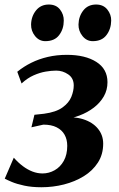

<svg xmlns="http://www.w3.org/2000/svg" viewBox="-28 -796 512 828"><path d="M150.5 11.5Q109 11.5 76.5 4.5Q44 -2.5 22.8 -11.5Q1.5 -20.5 -7.5 -25.5L31.5 -116Q50 -95 70.2 -79.8Q90.5 -64.5 112 -56.2Q133.5 -48 155.5 -48Q183 -48 207.5 -61.8Q232 -75.5 247 -102.2Q262 -129 262 -167Q262 -194.5 250.5 -215Q239 -235.5 216.2 -247Q193.5 -258.5 159 -258.5L107.5 -247L120.5 -301L162 -305.5Q214 -312.5 241.8 -332.8Q269.5 -353 279.8 -378.8Q290 -404.5 290 -427.5Q290 -459 266.2 -475.2Q242.5 -491.5 214.5 -491.5Q193.5 -491.5 168.8 -487.2Q144 -483 117.2 -471.2Q90.5 -459.5 65 -436L46.5 -486.5Q74 -509 106.8 -525.2Q139.5 -541.5 178 -550.5Q216.5 -559.5 260.5 -559.5Q339.5 -559.5 387.5 -529Q435.5 -498.5 435.5 -441.5Q435.5 -408 419.8 -380.5Q404 -353 376.8 -332Q349.5 -311 314.5 -297.8Q279.5 -284.5 241.5 -280L233.5 -287Q289 -295 330.2 -282Q371.5 -269 394.2 -241.2Q417 -213.5 417 -176.5Q417 -130 394.2 -94.8Q371.5 -59.5 333.2 -36Q295 -12.5 247.8 -0.5Q200.5 11.5 150.5 11.5ZM167.5 -618.5Q141 -618.5 123.2 -640.5Q105.5 -662.5 106 -690.5Q107 -726 127.5 -751.2Q148 -776.5 182.5 -776.5Q214 -776.5 230.8 -755Q247.5 -733.5 247 -707Q247 -671 227.2 -644.8Q207.5 -618.5 167.5 -618.5ZM372 -618.5Q345.5 -618.5 327.8 -640.5Q310 -662.5 310.5 -690.5Q311.5 -726 331.5 -751.2Q351.5 -776.5 386.5 -776.5Q417.5 -776.5 434.8 -755Q452 -733.5 451.5 -707Q451 -671 431.2 -644.8Q411.5 -618.5 372 -618.5Z"/></svg>

Font: Merriweather 36pt
Style: Bold Italic
Weight: 700
Italic angle: -7.8°
Version: Version 2.101